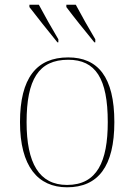

<svg xmlns="http://www.w3.org/2000/svg" viewBox="-20 -786 571 816"><path d="M224 -606H228V-619C200 -666 169 -721 145 -766H105V-756C139 -712 179 -661 224 -606ZM381 -606H385V-619C357 -666 326 -721 302 -766H262V-756C295 -712 336 -661 381 -606ZM265 10C397 10 466 -79 466 -267C466 -459 396 -542 270 -542C135 -542 65 -454 65 -267C65 -79 141 10 265 10ZM265 0C146 0 93 -93 93 -267C93 -448 144 -532 270 -532C386 -532 438 -453 438 -267C438 -100 393 0 265 0Z"/></svg>

Font: Noto Serif Display Thin
Style: Regular
Weight: 100
Designer: Monotype Design Team
Foundry: Monotype Imaging Inc.
Version: Version 2.009